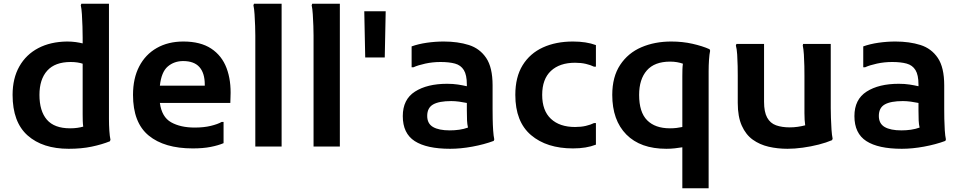

<svg xmlns="http://www.w3.org/2000/svg" viewBox="-20 -780 5122 1022"><path d="M346 12Q207 12 127 -59Q47 -130 47 -275Q47 -363 83 -426.5Q119 -490 184 -524Q249 -558 337 -559Q362 -559 383 -556Q404 -553 420 -549V-580Q420 -604 419 -638Q418 -672 416 -703.5Q414 -735 410 -752L413 -760H560V-197Q560 -177 560 -146Q560 -115 562 -84.5Q564 -54 568 -36L565 -28Q523 -11 468.5 0.5Q414 12 346 12ZM190 -275Q190 -189 229.5 -143Q269 -97 353 -97Q374 -97 391.5 -99.5Q409 -102 423 -106Q421 -120 420.5 -136Q420 -152 420 -170V-441Q408 -445 392 -447.5Q376 -450 356 -450Q273 -450 231.5 -404Q190 -358 190 -275Z M1006 10Q855 10 771.5 -58.5Q688 -127 688 -275Q688 -363 721 -426.5Q754 -490 814.5 -524.5Q875 -559 956 -559Q1047 -559 1104 -521.5Q1161 -484 1186 -417.5Q1211 -351 1207 -265L1206 -232H831Q841 -157 891 -129Q941 -101 1016 -101Q1065 -101 1102 -110Q1139 -119 1160 -131H1170V-18Q1142 -6 1101.5 2Q1061 10 1006 10ZM955 -455Q907 -455 873 -426Q839 -397 831 -324H1070V-330Q1070 -391 1041.5 -423Q1013 -455 955 -455Z M1339 0V-591Q1339 -611 1338 -642Q1337 -673 1335 -703.5Q1333 -734 1329 -752L1332 -760H1479V0Z M1649 0V-591Q1649 -611 1648 -642Q1647 -673 1645 -703.5Q1643 -734 1639 -752L1642 -760H1789V0Z M1919 -720H2033L2028 -474H1924Z M2376 12Q2251 12 2187.5 -29Q2124 -70 2124 -162Q2124 -251 2189 -292.5Q2254 -334 2360 -334Q2392 -334 2417.5 -330Q2443 -326 2465 -321V-330Q2465 -381 2449 -407Q2433 -433 2402 -441.5Q2371 -450 2325 -450Q2283 -450 2244 -441.5Q2205 -433 2181 -422H2171V-533Q2207 -546 2252 -552.5Q2297 -559 2342 -559Q2417 -559 2475.5 -540.5Q2534 -522 2568 -471.5Q2602 -421 2602 -326V-200Q2602 -179 2602.5 -147.5Q2603 -116 2605 -86Q2607 -56 2611 -38L2608 -30Q2557 -11 2494.5 0.5Q2432 12 2376 12ZM2254 -163Q2254 -122 2285 -104Q2316 -86 2374 -86Q2400 -86 2424.5 -89.5Q2449 -93 2471 -101Q2467 -118 2466 -138.5Q2465 -159 2465 -193V-232Q2446 -236 2424 -239Q2402 -242 2382 -242Q2317 -242 2285.5 -224Q2254 -206 2254 -163Z M2723 -275Q2723 -370 2762 -433Q2801 -496 2870 -527.5Q2939 -559 3030 -559Q3101 -559 3152 -540V-425H3142Q3124 -434 3098.5 -440Q3073 -446 3041 -446Q2959 -446 2912.5 -402.5Q2866 -359 2866 -275Q2866 -191 2912.5 -147.5Q2959 -104 3041 -104Q3073 -104 3098.5 -110Q3124 -116 3142 -125H3152V-10Q3101 10 3030 10Q2890 10 2806.5 -61Q2723 -132 2723 -275Z M3612 222V4Q3594 7 3572 9.5Q3550 12 3527 12Q3389 12 3314 -64Q3239 -140 3239 -275Q3239 -371 3281 -434.5Q3323 -498 3394 -528.5Q3465 -559 3553 -559Q3613 -559 3666 -547Q3719 -535 3757 -518L3760 -510Q3756 -492 3754 -462Q3752 -432 3752 -401Q3752 -370 3752 -350V222ZM3382 -275Q3382 -183 3424.5 -140Q3467 -97 3546 -97Q3565 -97 3581.5 -99Q3598 -101 3612 -104V-375Q3612 -394 3612.5 -410.5Q3613 -427 3615 -441Q3601 -446 3584 -449Q3567 -452 3547 -452Q3464 -452 3423 -405Q3382 -358 3382 -275Z M4172 12Q4119 12 4071.5 1Q4024 -10 3987 -36.5Q3950 -63 3928.5 -111Q3907 -159 3907 -232V-377Q3907 -397 3906.5 -428Q3906 -459 3904 -489.5Q3902 -520 3897 -538L3900 -546H4047V-238Q4047 -184 4063.5 -154Q4080 -124 4111 -113Q4142 -102 4184 -102Q4205 -102 4226 -105Q4247 -108 4266 -113Q4264 -126 4263 -142.5Q4262 -159 4262 -178V-377Q4262 -397 4261.5 -428Q4261 -459 4259 -489.5Q4257 -520 4253 -538L4255 -546H4402V-204Q4402 -184 4403 -152.5Q4404 -121 4406 -90.5Q4408 -60 4412 -42L4409 -34Q4379 -21 4338 -10.5Q4297 0 4253 6Q4209 12 4172 12Z M4780 12Q4655 12 4591.5 -29Q4528 -70 4528 -162Q4528 -251 4593 -292.5Q4658 -334 4764 -334Q4796 -334 4821.5 -330Q4847 -326 4869 -321V-330Q4869 -381 4853 -407Q4837 -433 4806 -441.5Q4775 -450 4729 -450Q4687 -450 4648 -441.5Q4609 -433 4585 -422H4575V-533Q4611 -546 4656 -552.5Q4701 -559 4746 -559Q4821 -559 4879.5 -540.5Q4938 -522 4972 -471.5Q5006 -421 5006 -326V-200Q5006 -179 5006.5 -147.5Q5007 -116 5009 -86Q5011 -56 5015 -38L5012 -30Q4961 -11 4898.5 0.5Q4836 12 4780 12ZM4658 -163Q4658 -122 4689 -104Q4720 -86 4778 -86Q4804 -86 4828.5 -89.5Q4853 -93 4875 -101Q4871 -118 4870 -138.5Q4869 -159 4869 -193V-232Q4850 -236 4828 -239Q4806 -242 4786 -242Q4721 -242 4689.5 -224Q4658 -206 4658 -163Z"/></svg>

Font: Kufam SemiBold
Style: Regular
Weight: 600
Designer: Wael Morcos, Artur Schmal
Foundry: Original Type
Version: Version 1.300; ttfautohint (v1.8.3)